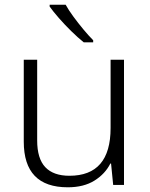

<svg xmlns="http://www.w3.org/2000/svg" viewBox="-20 -786 636 816"><path d="M507 -532V0H461L452 -91H449Q427 -47 381.5 -18.5Q336 10 268 10Q81 10 81 -184V-532H138V-189Q138 -112 172.5 -75.5Q207 -39 275 -39Q450 -39 450 -242V-532ZM259 -766Q271 -744 291.5 -716Q312 -688 334.5 -661Q357 -634 376 -615V-606H336Q311 -626 283 -653.5Q255 -681 230.5 -709Q206 -737 191 -758V-766Z"/></svg>

Font: Noto Sans Thai Looped Light
Style: Regular
Weight: 300
Designer: Sasikarn Vongin, Ben Mitchell
Foundry: The Fontpad Ltd
Version: Version 1.001; ttfautohint (v1.8.4.7-5d5b)